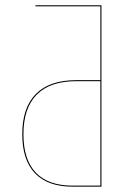

<svg xmlns="http://www.w3.org/2000/svg" viewBox="-20 -700 506 720"><path d="M360.4 -680.2V0H252Q159.7 0 111.6 -49.8Q63.5 -99.6 63.5 -196.3Q63.5 -296.4 114.7 -347.9Q166 -399.4 265.6 -399.4H356.4V-676.3H112.8V-680.2ZM252 -3.9H356.4V-395.5H265.6Q168 -395.5 117.9 -345.2Q67.9 -294.9 67.9 -196.3Q67.9 -101.1 114.5 -52.5Q161.1 -3.9 252 -3.9Z"/></svg>

Font: Fira Sans Compressed Four
Style: Regular
Weight: 100
Width: 1
Designer: Carrois Corporate & Edenspiekermann AG
Foundry: Carrois Corporate GbR & Edenspiekermann AG
Version: Version 4.203;PS 004.203;hotconv 1.0.88;makeotf.lib2.5.64775